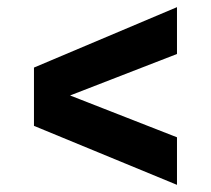

<svg xmlns="http://www.w3.org/2000/svg" viewBox="-20 -603 590 537"><path d="M75 -251V-414L475 -583V-452L176 -336L475 -219V-86Z"/></svg>

Font: Share
Style: Bold
Weight: 700
Designer: Ralph du Carrois
Version: Version 1.002